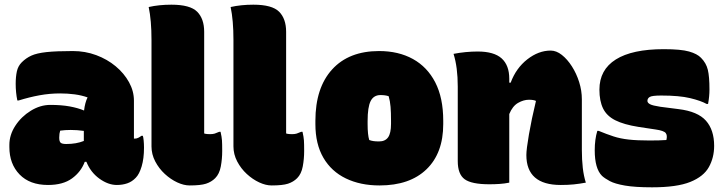

<svg xmlns="http://www.w3.org/2000/svg" viewBox="-20 -780 3090 820"><path d="M552 -350V-188H556Q564 -188 571.5 -192Q579 -196 584 -200H590Q592 -195 593.5 -180.5Q595 -166 595 -149Q595 -103 585 -69.5Q575 -36 560 -21Q544 -4 523.5 3Q503 10 479 10Q442 10 404.5 -17Q367 -44 349 -89H342Q326 -46 287.5 -18Q249 10 185 10Q107 10 63.5 -35Q20 -80 20 -152V-161Q20 -204 45.5 -243Q71 -282 111.5 -307Q152 -332 195 -332Q242 -332 277.5 -325.5Q313 -319 339 -308Q343 -342 354 -364Q329 -373 299 -377Q269 -381 237 -381Q192 -381 148.5 -373Q105 -365 60 -351H54Q47 -385 47 -422Q47 -452 52 -475Q57 -498 73 -514Q91 -532 114 -542.5Q137 -553 178.5 -557.5Q220 -562 291 -562Q344 -562 391 -544.5Q438 -527 474 -497Q510 -467 531 -429Q552 -391 552 -350ZM233 -191Q233 -176 239 -170.5Q245 -165 263 -165Q306 -165 338 -178V-221Q324 -223 309.5 -224Q295 -225 282 -225Q258 -225 237 -222Q233 -210 233 -193Z M627 -610Q627 -693 615 -750Q659 -760 712 -760Q792 -760 822 -730Q852 -700 852 -644V-210Q858 -208 865.5 -207.5Q873 -207 877 -207Q889 -207 897 -209.5Q905 -212 916 -217H922Q927 -195 928 -180.5Q929 -166 929 -135Q929 -101 923 -69Q917 -37 899 -19Q883 -3 860 4.5Q837 12 790 12Q765 12 737 -1Q709 -14 684 -37Q659 -60 643 -90.5Q627 -121 627 -155Z M977 -610Q977 -693 965 -750Q1009 -760 1062 -760Q1142 -760 1172 -730Q1202 -700 1202 -644V-210Q1208 -208 1215.5 -207.5Q1223 -207 1227 -207Q1239 -207 1247 -209.5Q1255 -212 1266 -217H1272Q1277 -195 1278 -180.5Q1279 -166 1279 -135Q1279 -101 1273 -69Q1267 -37 1249 -19Q1233 -3 1210 4.5Q1187 12 1140 12Q1115 12 1087 -1Q1059 -14 1034 -37Q1009 -60 993 -90.5Q977 -121 977 -155Z M1599 -562Q1682 -562 1743.5 -528Q1805 -494 1839 -428Q1873 -362 1873 -264V-250Q1873 -126 1801.5 -57Q1730 12 1601 12Q1519 12 1457 -18Q1395 -48 1361 -106.5Q1327 -165 1327 -250V-264Q1327 -405 1398.5 -483.5Q1470 -562 1599 -562ZM1605 -374Q1576 -374 1563 -348.5Q1550 -323 1550 -263V-250Q1550 -204 1557 -182Q1565 -179 1574.5 -177.5Q1584 -176 1599 -176Q1625 -176 1637.5 -193.5Q1650 -211 1650 -251V-264Q1650 -300 1648 -324Q1646 -348 1640 -369Q1626 -374 1605 -374Z M2155 0Q2136 4 2114.5 5.5Q2093 7 2070 7Q1994 7 1964.5 -14.5Q1935 -36 1935 -92V-410Q1935 -493 1917 -550Q1943 -555 1969 -557.5Q1995 -560 2020 -560Q2090 -560 2122.5 -530.5Q2155 -501 2155 -444V-427H2161Q2184 -489 2232 -526.5Q2280 -564 2332 -564Q2356 -564 2379.5 -545.5Q2403 -527 2422.5 -496.5Q2442 -466 2453.5 -429.5Q2465 -393 2465 -356V-140Q2465 -98 2469 -63Q2473 -28 2482 0Q2455 5 2430.5 7.5Q2406 10 2375 10Q2228 10 2228 -118Q2228 -142 2239 -206Q2250 -270 2269 -349Q2259 -354 2239 -354Q2216 -354 2192.5 -340.5Q2169 -327 2155 -293Z M2754 -180Q2776 -180 2794 -180.5Q2812 -181 2826 -182Q2831 -202 2823 -212Q2815 -222 2780 -227L2707 -238Q2644 -248 2607.5 -266.5Q2571 -285 2555.5 -317Q2540 -349 2540 -397Q2540 -482 2610 -526Q2680 -570 2815 -570Q2888 -570 2923 -560Q2958 -550 2974 -533Q2996 -511 3003 -482Q3010 -453 3010 -398Q3010 -368 3004 -336H2998Q2973 -350 2927 -361Q2881 -372 2804 -372Q2765 -372 2755 -366Q2745 -360 2745 -349Q2745 -341 2756 -335Q2767 -329 2800 -324L2878 -314Q2960 -304 2995 -264.5Q3030 -225 3030 -157Q3030 -107 3007.5 -66.5Q2985 -26 2928 -3Q2871 20 2765 20Q2692 20 2649 12.5Q2606 5 2584.5 -6.5Q2563 -18 2551 -29Q2520 -60 2520 -138Q2520 -185 2531 -221H2537Q2571 -207 2600 -197.5Q2629 -188 2665 -184Q2701 -180 2754 -180Z"/></svg>

Font: Recursive Sn Csl St XBk
Style: Regular
Weight: 1000
Version: Version 1.079;hotconv 1.0.112;makeotfexe 2.5.65598; ttfautoh